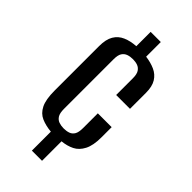

<svg xmlns="http://www.w3.org/2000/svg" viewBox="-228 -699 815 815"><g transform="rotate(45 179.5 -291.5)"><path d="M151 65V-49Q118 -52 92.5 -63Q67 -74 53 -102Q39 -130 39 -183V-451Q39 -491 53 -514.5Q67 -538 92.5 -549Q118 -560 151 -562V-648H212V-560Q243 -556 267.5 -545Q292 -534 306 -511.5Q320 -489 320 -451V-355H237V-455Q237 -480 229 -492Q221 -504 208.5 -508.5Q196 -513 180 -513Q164 -513 151 -508.5Q138 -504 130 -492Q122 -480 122 -455V-157Q122 -131 130 -118.5Q138 -106 151 -101.5Q164 -97 180 -97Q196 -97 209 -101.5Q222 -106 229.5 -118.5Q237 -131 237 -157V-245H320V-183Q320 -135 305.5 -107Q291 -79 267 -67Q243 -55 212 -52V65Z"/></g></svg>

Font: Alumni Sans SemiBold
Style: Regular
Weight: 600
Designer: Robert E. Leuschke
Foundry: Robert E. Leuschke
Version: Version 1.018